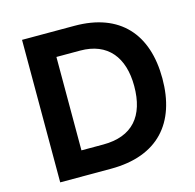

<svg xmlns="http://www.w3.org/2000/svg" viewBox="-103 -809 930 915"><g transform="rotate(-15 362.0 -351.5)"><path d="M83.5 0H334C566.4 0 682.1 -133.8 682.1 -352.5C682.1 -571.3 566.4 -703.1 342.3 -703.1H83.5ZM220.7 -121.1V-582H337.9C473.1 -582 543 -494.6 543 -352.5C543 -204.6 473.1 -121.1 328.1 -121.1Z"/></g></svg>

Font: Wand UI Pro Bold
Style: Regular
Weight: 700
Designer: Andreas Faust
Version: Version 1.003;FEAKit 1.0